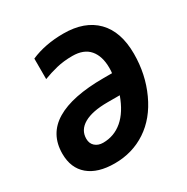

<svg xmlns="http://www.w3.org/2000/svg" viewBox="-167 -868 994 1021"><g transform="rotate(-30 330.0 -357.5)"><path d="M338.9 -598.1Q285.6 -598.1 241.7 -587.4Q197.8 -576.7 157.2 -561V-687Q244.6 -725.1 356.9 -725.1Q487.3 -725.1 558.1 -652.8Q628.9 -580.6 628.9 -444.8Q628.9 -319.3 579.3 -211.4Q529.8 -103.5 444.3 -46.9Q358.9 9.8 250 9.8Q146.5 9.8 89.8 -38.1Q33.2 -85.9 33.2 -173.8Q33.2 -294.4 132.3 -353.8Q231.4 -413.1 423.8 -413.1H476.1Q478 -424.8 478 -444.8Q478 -517.1 443.4 -557.6Q408.7 -598.1 338.9 -598.1ZM251 -116.2Q318.8 -116.2 370.4 -160.2Q421.9 -204.1 453.1 -291H377.9Q283.7 -291 233.4 -262Q183.1 -232.9 183.1 -179.2Q183.1 -149.9 202.1 -133.1Q221.2 -116.2 251 -116.2Z"/></g></svg>

Font: Zoram GWebM
Style: Bold Italic
Weight: 700
Italic angle: -12°
Foundry: Ascender Corporation
Version: Version 1.000